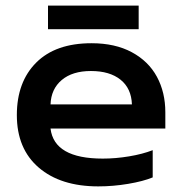

<svg xmlns="http://www.w3.org/2000/svg" viewBox="-20 -649 649 684"><path d="M151 -629H474V-545H151ZM40 -239Q40 -357 109 -426Q178 -495 306 -495Q390 -495 449.5 -463Q509 -431 539 -375.5Q569 -320 569 -249V-191H160Q173 -84 346 -84Q392 -84 440 -92Q488 -100 524 -114V-17Q490 -3 436.5 6Q383 15 330 15Q196 15 118 -52Q40 -119 40 -239ZM450 -277Q448 -334 409.5 -365Q371 -396 304 -396Q238 -396 200 -364Q162 -332 160 -277Z"/></svg>

Font: Prompt Medium
Style: Regular
Weight: 500
Designer: Katatrad Team
Foundry: CadsonDemak
Version: Version 1.001